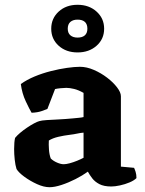

<svg xmlns="http://www.w3.org/2000/svg" viewBox="-20 -779 606 802"><path d="M187 3Q163 3 134.5 -10Q106 -23 82 -40.5Q58 -58 49 -73Q44 -89 41.5 -112Q39 -135 39 -156Q39 -171 40 -183Q41 -195 43 -203Q51 -213 64 -224Q77 -235 92.5 -245.5Q108 -256 122 -263.5Q136 -271 144 -273Q153 -276 176 -277.5Q199 -279 222 -280Q239 -281 254.5 -282Q270 -283 284.5 -284.5Q299 -286 310 -287Q321 -288 329 -290V-391Q308 -403 289.5 -407.5Q271 -412 257 -412Q248 -412 233 -410.5Q218 -409 210 -407L178 -324Q171 -321 154 -315Q137 -309 112 -308Q103 -323 87.5 -356Q72 -389 67 -428Q92 -446 124.5 -459.5Q157 -473 192.5 -482Q228 -491 260 -495.5Q292 -500 314 -500Q342 -500 372 -487Q402 -474 427.5 -454.5Q453 -435 469 -414Q485 -393 485 -377V-83L540 -78Q543 -72 546.5 -61Q550 -50 550 -35Q540 -25 521 -17Q502 -9 481 -4.5Q460 0 445 0Q414 0 395 -10Q376 -20 365 -34.5Q354 -49 347 -62Q325 -46 295.5 -31Q266 -16 237 -6.5Q208 3 187 3ZM246 -93Q256 -93 271 -97Q286 -101 302 -107.5Q318 -114 329 -120V-225Q316 -224 302.5 -221Q289 -218 272 -216Q247 -213 223.5 -207.5Q200 -202 184 -192Q183 -176 184.5 -154.5Q186 -133 192 -117Q202 -107 218 -100Q234 -93 246 -93ZM304 -560Q256 -560 225 -588Q194 -616 194 -659Q194 -702 225 -730.5Q256 -759 304 -759Q352 -759 383.5 -730.5Q415 -702 415 -659Q415 -616 383.5 -588Q352 -560 304 -560ZM304 -622Q324 -622 334.5 -631.5Q345 -641 345 -659Q345 -678 334.5 -687.5Q324 -697 304 -697Q285 -697 274 -687.5Q263 -678 263 -659Q263 -641 274 -631.5Q285 -622 304 -622Z"/></svg>

Font: Texturina Medium 12pt ExtraBold
Style: Regular
Weight: 800
Version: Version 1.002